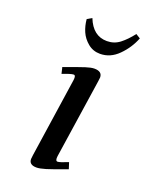

<svg xmlns="http://www.w3.org/2000/svg" viewBox="-124 -696 589 767"><g transform="rotate(20 170.0 -312.0)"><path d="M87.9 -405.8Q151.9 -429.2 174.6 -436.5Q197.3 -443.8 210.9 -443.8Q244.1 -443.8 244.1 -418Q244.1 -413.6 242.2 -401.9L191.9 -64.9Q189 -43.9 199.2 -43.9Q208.5 -43.9 243.2 -58.1L252 -30.8Q191.4 -8.3 166.5 -0.7Q141.6 6.8 127.9 6.8Q96.2 6.8 96.2 -18.1Q96.2 -21.5 98.1 -35.2L147.9 -372.1Q150.9 -393.1 141.1 -393.1Q129.9 -393.1 94.2 -378.9ZM113.8 -619.1 133.8 -630.9Q160.2 -564 219.2 -564Q250 -564 273.7 -582.3Q297.4 -600.6 320.8 -630.9L339.8 -619.1Q322.3 -574.7 288.3 -540.8Q254.4 -506.8 210.9 -506.8Q181.2 -506.8 159.2 -524.9Q137.2 -543 126.7 -567.1Q116.2 -591.3 113.8 -619.1Z"/></g></svg>

Font: Dehuti
Style: Bold-Italic
Weight: 700
Version: Version 1.2